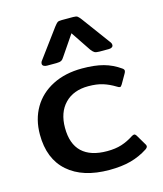

<svg xmlns="http://www.w3.org/2000/svg" viewBox="-113 -832 792 931"><g transform="rotate(-15 282.5 -366.0)"><path d="M136 -567Q136 -576 143 -584L247 -725Q258 -739 263.5 -743Q269 -747 285 -747H342Q358 -747 364 -742.5Q370 -738 380 -725L484 -584Q491 -576 491 -567Q491 -560 485 -556Q479 -552 469 -552H422Q405 -552 397.5 -556.5Q390 -561 381 -573L314 -673L246 -573Q239 -561 231 -556.5Q223 -552 206 -552H159Q149 -552 142.5 -556Q136 -560 136 -567ZM39 -238Q39 -314 73 -372Q107 -430 170.5 -462.5Q234 -495 319 -495Q382 -495 426 -483Q470 -471 508 -444Q517 -438 517 -431Q517 -425 512 -417L485 -370Q479 -360 474 -360Q469 -360 460 -366Q429 -385 398.5 -394.5Q368 -404 326 -404Q251 -404 208 -359.5Q165 -315 165 -238Q165 -157 208 -116.5Q251 -76 334 -76Q376 -76 407 -86Q438 -96 467 -115Q475 -120 480 -120Q486 -120 492 -110L521 -61Q525 -56 525 -50Q525 -43 515 -36Q475 -10 429 2.5Q383 15 321 15Q188 15 113.5 -50.5Q39 -116 39 -238Z"/></g></svg>

Font: Mitr
Style: Regular
Weight: 400
Designer: Thanarat Vachiruckul
Foundry: Cadson Demak
Version: Version 1.002